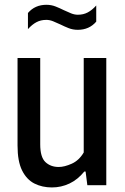

<svg xmlns="http://www.w3.org/2000/svg" viewBox="-20 -792 534 821"><path d="M202 9.5Q160.5 9.5 127.2 -7.2Q94 -24 74.5 -63Q55 -102 55 -169.5V-544H152V-175Q152 -120 174.2 -99Q196.5 -78 231 -78Q255.5 -78 286.8 -92Q318 -106 338 -140V-544H434.5V0H353.5L346 -58.5H340.5Q312.5 -24 277 -7.2Q241.5 9.5 202 9.5ZM312.5 -664.5Q291.5 -664.5 273.2 -671.8Q255 -679 238 -687.5Q222 -695 207.2 -701Q192.5 -707 178 -707Q154.5 -707 136 -697.2Q117.5 -687.5 99.5 -667.5V-736.5Q129.5 -771.5 178.5 -771.5Q199.5 -771.5 217.8 -764.2Q236 -757 253 -748.5Q269 -741 283.8 -735Q298.5 -729 313 -729Q336.5 -729 355 -738.8Q373.5 -748.5 391.5 -768.5V-699.5Q361.5 -664.5 312.5 -664.5Z"/></svg>

Font: Encode Sans Condensed Condensed Medium
Style: Regular
Weight: 500
Width: 3
Designer: Multiple Designers
Foundry: Impallari Type
Version: Version 3.000; ttfautohint (v1.8.3) -l 8 -r 50 -G 200 -x 14 